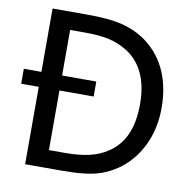

<svg xmlns="http://www.w3.org/2000/svg" viewBox="-81 -805 860 883"><g transform="rotate(10 349.0 -363.5)"><path d="M667 -362.8C667 -502.9 615.2 -606.4 519.5 -669.4C489.7 -688.5 455.6 -703.1 416 -712.9C376.5 -722.2 324.2 -727.1 259.3 -727.1H93.8V-431.2H11.7V-361.3H93.8V0H261.2C303.2 0 338.4 -1.5 367.2 -4.9C424.3 -10.7 471.2 -26.4 518.6 -58.1C564.5 -88.9 600.6 -130.9 627.4 -184.6C653.8 -237.8 667 -297.4 667 -362.8ZM566.4 -364.3C566.4 -252.4 533.2 -176.8 465.3 -131.3C414.1 -96.2 353.5 -83 264.2 -83H190.4V-361.3H350.1V-431.2H190.4V-644H264.2C307.6 -644 343.8 -640.6 373.5 -633.8C402.8 -627 430.2 -615.7 456.1 -600.1C528.8 -555.7 566.4 -475.6 566.4 -364.3Z"/></g></svg>

Font: SG Kara
Style: Regular
Weight: 400
Designer: Damoon Khanjanzadeh
Version: Version 1.000